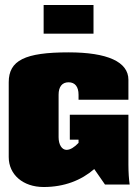

<svg xmlns="http://www.w3.org/2000/svg" viewBox="-20 -740 550 770"><path d="M155 -605H355V-720H155ZM495 -340V-420C495 -492 411 -530 255 -530C80 -530 15 -498 15 -410V-110C15 -40 72 10 155 10C238 10 306 -17 358 -62L401 0H500C497 -20 495 -49 495 -80V-280H260V-180H295V-167C279 -150 262 -139 247 -139C228 -139 215 -160 215 -190V-360C215 -392 229 -410 255 -410C281 -410 295 -392 295 -360V-340Z"/></svg>

Font: MikodacsPCS
Style: Regular
Weight: 900
Designer: gluk (gluksza@wp.pl)
Foundry: gluk (gluksza@wp.pl)
Version: Version 0.27